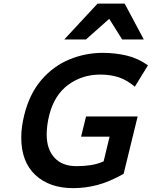

<svg xmlns="http://www.w3.org/2000/svg" viewBox="-20 -1003 818 1036"><path d="M722.7 -374.5 647 -64.9Q566.4 -20 502.2 -3.9Q438 12.2 375 12.2Q247.1 12.2 170.9 -58.8Q94.7 -129.9 94.7 -260.7Q94.7 -317.4 110.8 -382.3Q139.6 -498 203.9 -572.3Q268.1 -646.5 354.2 -682.1Q440.4 -717.8 534.2 -717.8Q600.6 -717.8 662.6 -703.4Q724.6 -689 778.3 -650.4L707.5 -535.2Q665.5 -570.8 621.3 -585.7Q577.1 -600.6 521 -600.6Q423.8 -600.6 349.1 -546.1Q274.4 -491.7 246.6 -385.3Q238.8 -355.5 235.4 -328.4Q231.9 -301.3 231.9 -276.9Q231.9 -198.2 273.7 -152.3Q315.4 -106.4 393.1 -106.4Q433.6 -106.4 470 -112.1Q506.3 -117.7 539.1 -132.3L571.3 -265.6H417.5L444.3 -374.5ZM755.9 -790H639.2L569.3 -901.4L443.8 -790H326.7L506.3 -983.4H652.8Z"/></svg>

Font: Andika
Style: Bold Italic
Weight: 700
Italic angle: -14°
Designer: Victor Gaultney, Annie Olsen, Julie Remington, Don Collingsworth, Eric Hays, Becca Hirsbrunner
Foundry: SIL International
Version: Version 6.101